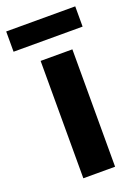

<svg xmlns="http://www.w3.org/2000/svg" viewBox="-157 -728 563 784"><g transform="rotate(-20 124.0 -335.5)"><path d="M65 0V-510H203V0ZM-26 -583V-671H274V-583Z"/></g></svg>

Font: MuseoModerno Thin SemiBold
Style: Regular
Weight: 600
Version: Version 1.003